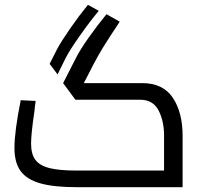

<svg xmlns="http://www.w3.org/2000/svg" viewBox="-20 -777 838 797"><path d="M40 0ZM738 -213V0H299Q203 0 147 -16Q91 -32 65.5 -67Q40 -102 40 -163Q40 -231 66 -361L128 -358Q124 -330 123 -316Q109 -222 109 -181Q109 -138 126.5 -114Q144 -90 184.5 -79.5Q225 -69 298 -69H661V-214Q661 -274 638.5 -318Q616 -362 564 -363H293L242 -432L294 -534Q312 -570 348.5 -621.5Q385 -673 422 -718L477 -687Q431 -618 408 -580.5Q385 -543 366 -506L328 -432H570Q657 -432 697.5 -371Q738 -310 738 -213ZM186 -512 217 -573Q234 -605 271.5 -659Q309 -713 345 -757L390 -732Q353 -688 309.5 -626Q266 -564 251 -533L219 -468Z"/></svg>

Font: Cairo
Style: Regular
Weight: 400
Designer: Mohamed Gaber, the designers of Titillium
Foundry: Kief Type Foundry
Version: Version 2.009; ttfautohint (v1.5.33-1714) -l 8 -r 50 -G 200 